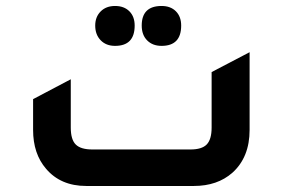

<svg xmlns="http://www.w3.org/2000/svg" viewBox="-20 -617 938 637"><path d="M361.8 -464.8Q332 -464.8 314 -483.4Q295.9 -502 295.9 -532.2Q295.9 -561 314 -579.1Q332 -597.2 361.8 -597.2Q391.6 -597.2 409.2 -579.6Q426.8 -562 426.8 -532.2Q426.8 -464.8 361.8 -464.8ZM516.1 -464.8Q486.3 -464.8 468.3 -482.9Q450.2 -501 450.2 -532.2Q450.2 -597.2 516.1 -597.2Q545.9 -597.2 563.5 -579.6Q581.1 -562 581.1 -532.2Q581.1 -464.8 516.1 -464.8ZM266.1 0Q181.2 0 132.8 -57.1Q89.8 -106.9 89.8 -186V-288.1L214.8 -354V-193.8Q214.8 -153.8 231.4 -137.5Q248 -121.1 286.1 -121.1H611.8Q649.9 -121.1 666 -137.9Q682.1 -154.8 682.1 -193.8V-377.9L808.1 -443.8V-186Q808.1 -95.2 751 -43.9Q701.2 0 623 0Z"/></svg>

Font: Tajawal
Style: Bold
Weight: 700
Designer: Boutros Fonts
Foundry: Created by Boutros International 2017
Version: Version 1.700